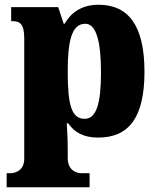

<svg xmlns="http://www.w3.org/2000/svg" viewBox="-20 -566 667 808"><path d="M8 222H357V163H323C307 163 265 155 265 99V63C265 22 263 -14 261 -47H267C294 -9 331 13 393 13C522 13 588 -71 588 -264C588 -459 520 -546 395 -546C323 -546 278 -512 252 -466H248L225 -536H27V-477H31C62 -477 82 -468 82 -405V102C82 156 38 163 23 163H8ZM336 -66C280 -66 265 -127 265 -265C265 -389 280 -466 339 -466C385 -466 405 -391 405 -262C405 -128 385 -66 336 -66Z"/></svg>

Font: Noto Serif Ethiopic SemiCondensed Black
Style: Regular
Weight: 900
Width: 4
Designer: Monotype Design Team
Foundry: Monotype Imaging Inc.
Version: Version 2.102